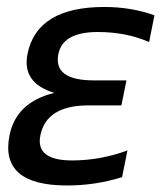

<svg xmlns="http://www.w3.org/2000/svg" viewBox="-20 -538 492 562"><path d="M416.5 -415Q349.1 -444.3 266.1 -444.3Q163.6 -444.3 150.9 -379.9Q135.3 -302.7 254.9 -302.7H350.1L335.4 -229.5H238.8Q115.7 -229.5 98.1 -141.6Q83.5 -68.4 190.9 -68.4Q273.9 -68.4 353 -97.7L337.4 -19.5Q259.3 4.9 176.3 4.9Q-21.5 4.9 7.8 -141.6Q27.3 -239.3 139.2 -266.1Q43.5 -294.9 60.5 -379.9Q87.9 -517.6 285.6 -517.6Q363.8 -517.6 432.1 -493.2Z"/></svg>

Font: Sansation
Style: Italic
Weight: 400
Designer: Bernd Montag
Version: Version 1.301